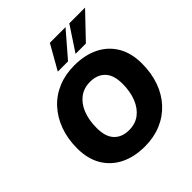

<svg xmlns="http://www.w3.org/2000/svg" viewBox="-247 -1115 1300 1300"><g transform="rotate(-45 403.5 -465.0)"><path d="M396 11Q295 11 220 -26.5Q145 -64 103.5 -134.5Q62 -205 62 -305Q62 -396 89.5 -471.5Q117 -547 167.5 -602Q218 -657 288.5 -686.5Q359 -716 445 -716Q547 -716 622 -678.5Q697 -641 738 -570.5Q779 -500 779 -401Q779 -309 752 -233.5Q725 -158 674 -103Q623 -48 552.5 -18.5Q482 11 396 11ZM398 -143Q459 -143 501 -175Q543 -207 566 -264.5Q589 -322 589 -397Q589 -481 549.5 -521.5Q510 -562 442 -562Q383 -562 340.5 -530Q298 -498 275.5 -441Q253 -384 253 -308Q253 -225 292 -184Q331 -143 398 -143ZM337 -765 437 -941H587L435 -765ZM507 -765 623 -941H774L606 -765Z"/></g></svg>

Font: Nunito Sans 12pt ExtraLight 12pt Black
Style: Italic
Weight: 900
Italic angle: -9°
Version: Version 3.101;gftools[0.9.27]